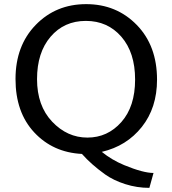

<svg xmlns="http://www.w3.org/2000/svg" viewBox="-20 -735 833 928"><path d="M739 -350Q739 -214 665.5 -121.5Q592 -29 472 -1Q520 38 580 63Q672 101 722 101L702 173Q642 173 585.5 155Q529 137 488 108Q420 59 376 9Q236 2 145.5 -95Q55 -192 55 -353Q55 -514 152.5 -614.5Q250 -715 396.5 -715Q543 -715 641 -614.5Q739 -514 739 -350ZM159 -352.5Q159 -224 232 -147Q305 -70 402.5 -70Q500 -70 566.5 -145Q633 -220 633 -350.5Q633 -481 566.5 -557.5Q500 -634 395 -634Q290 -634 224.5 -557.5Q159 -481 159 -352.5Z"/></svg>

Font: Belgrano
Style: Regular
Weight: 400
Version: Version 1.002